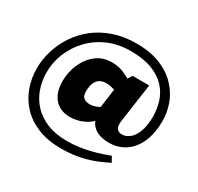

<svg xmlns="http://www.w3.org/2000/svg" viewBox="-180 -928 1343 1303"><g transform="rotate(30 491.5 -276.0)"><path d="M446 161Q340 161 262 129Q184 97 133 42Q82 -13 57 -83Q32 -153 32 -229Q32 -298 53 -367.5Q74 -437 115 -499.5Q156 -562 217 -610Q278 -658 358 -685.5Q438 -713 535 -713Q646 -713 724.5 -680.5Q803 -648 853.5 -594Q904 -540 927 -475Q950 -410 950 -345Q950 -249 919.5 -179Q889 -109 833.5 -72Q778 -35 704 -35Q669 -35 634 -46Q599 -57 575 -83.5Q551 -110 546 -155L533 -176L559 -365L537 -371Q528 -374 516.5 -375.5Q505 -377 493 -377Q468 -377 448.5 -368Q429 -359 416.5 -338.5Q404 -318 400 -283Q395 -233 412.5 -214.5Q430 -196 467 -196Q478 -196 491 -199Q504 -202 517.5 -207.5Q531 -213 543 -220L568 -132Q544 -104 512.5 -86.5Q481 -69 450 -61.5Q419 -54 394 -54Q343 -54 308.5 -73Q274 -92 254.5 -125Q235 -158 229.5 -199Q224 -240 229 -282Q236 -341 264 -395.5Q292 -450 340.5 -484.5Q389 -519 458 -519Q481 -519 510 -513Q539 -507 561 -495L619 -466L568 -428L621 -509H751L708 -207Q704 -177 709 -160Q714 -143 725.5 -136Q737 -129 751 -128Q786 -127 815.5 -151Q845 -175 862 -223Q879 -271 879 -338Q879 -396 862 -451.5Q845 -507 804.5 -551.5Q764 -596 696 -622.5Q628 -649 527 -649Q430 -649 352 -615Q274 -581 218.5 -522.5Q163 -464 133 -390.5Q103 -317 103 -238Q103 -172 124.5 -111Q146 -50 189.5 -3.5Q233 43 299 70Q365 97 455 97Q504 97 553 90Q602 83 656 68.5Q710 54 770 31L793 73L755 91Q681 127 605.5 144Q530 161 446 161Z"/></g></svg>

Font: REM Medium ExtraBold
Style: Regular
Weight: 800
Version: Version 1.005;gftools[0.9.28]